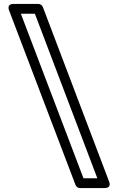

<svg xmlns="http://www.w3.org/2000/svg" viewBox="-20 -787 579 978"><path d="M405.2 121 86.3 -717H157.7L475.8 121ZM364.6 154.9C368.2 164.2 377.6 171 388 171H512C551.8 171 535.4 137.1 535.4 137.1L198.4 -750.9C194.8 -760.2 185.4 -767 175 -767H50C10.2 -767 26.6 -733.1 26.6 -733.1Z"/></svg>

Font: Fog Sans
Style: Outline
Weight: 700
Foundry: Intel Corporation
Version: Version 1.00